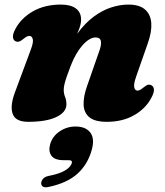

<svg xmlns="http://www.w3.org/2000/svg" viewBox="-20 -504 704 818"><path d="M45.5 -328.5Q36 -333.5 35.2 -346.8Q34.5 -360 45.5 -380.5Q70 -427 120.5 -455.8Q171 -484.5 239.5 -484.5Q281 -484.5 303.2 -468Q325.5 -451.5 325.5 -420.5Q325.5 -402 316.8 -379.5Q308 -357 296.8 -333Q285.5 -309 275.8 -285Q266 -261 264.5 -240L248 -244.5Q274.5 -312.5 308 -358.8Q341.5 -405 379 -432.8Q416.5 -460.5 454.2 -472.5Q492 -484.5 526.5 -484.5Q574.5 -484.5 598.2 -463.2Q622 -442 624.5 -405.2Q627 -368.5 610 -320.5L560.5 -179Q548.5 -145 552 -131.5Q555.5 -118 565.5 -118Q571 -118 576.8 -121Q582.5 -124 591 -131Q603 -141 610.5 -142.8Q618 -144.5 625.5 -140.5Q635 -135.5 635.8 -122.2Q636.5 -109 625.5 -88.5Q601.5 -42 552 -13.5Q502.5 15 435 15Q384.5 15 361 -4.2Q337.5 -23.5 336.2 -58Q335 -92.5 351 -137.5L400 -278Q413 -311.5 410 -328Q407 -344.5 387 -344.5Q374 -344.5 359.8 -335.8Q345.5 -327 331.5 -311.2Q317.5 -295.5 304.5 -273Q291.5 -250.5 281 -223Q272 -199.5 265.2 -180.2Q258.5 -161 255 -146.8Q251.5 -132.5 251.5 -121.5Q251.5 -105 257.2 -91.2Q263 -77.5 263 -59.5Q263 -26 220.2 -5.5Q177.5 15 100 15Q46 15 34 -19Q22 -53 44 -111.5L110.5 -290.5Q123.5 -324.5 119.5 -337.8Q115.5 -351 105.5 -351Q100 -351 94.2 -348.2Q88.5 -345.5 79.5 -338Q68 -328.5 60.5 -326.8Q53 -325 45.5 -328.5ZM252 178.5Q213 178.5 199.2 159.5Q185.5 140.5 193.5 111.5Q202.5 77.5 233.5 56.2Q264.5 35 301.5 35Q344.5 35 364.2 60Q384 85 371.5 132.5Q355 194.5 311.2 235Q267.5 275.5 187 292.5Q170.5 296 162.8 291Q155 286 155.5 275.5Q156.5 265.5 163.8 257.2Q171 249 187 245.5Q221 239 242 229.8Q263 220.5 273.5 209.8Q284 199 286 190Q289 178.5 273.5 178.5Z"/></svg>

Font: Fraunces Black
Style: Italic
Weight: 900
Italic angle: -16°
Version: Version 1.000;[b76b70a41]